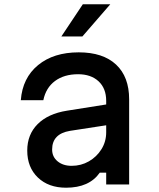

<svg xmlns="http://www.w3.org/2000/svg" viewBox="-20 -860 740 895"><path d="M445 -55Q396 15 288 15Q206 15 156.5 -32.5Q107 -80 107 -158Q107 -233 155.5 -281.5Q204 -330 292 -344L475 -373V-390Q475 -448 439.5 -481Q404 -514 344 -514Q279 -514 236.5 -482.5Q194 -451 182 -393H77Q85 -497 157.5 -556.5Q230 -616 347 -616Q460 -616 521 -559Q582 -502 582 -397V0H475V-55ZM223 -163Q223 -129 248.5 -108Q274 -87 314 -87Q358 -87 394.5 -108Q431 -129 453 -164.5Q475 -200 475 -243V-276L306 -250Q223 -236 223 -163ZM266 -690 366 -840H494L364 -690Z"/></svg>

Font: Martian Mono
Style: Regular
Weight: 400
Monospace: yes
Designer: Roman Shamin
Foundry: Evil Martians
Version: Version 1.000; ttfautohint (v1.8.4.7-5d5b)